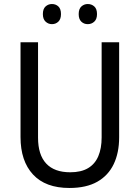

<svg xmlns="http://www.w3.org/2000/svg" viewBox="-20 -924 694 954"><path d="M572 -242Q572 -165 545 -108.5Q518 -52 463.5 -21Q409 10 325 10Q206 10 144 -57Q82 -124 82 -243V-714H169V-240Q169 -155 209.5 -111.5Q250 -68 329 -68Q383 -68 417.5 -88.5Q452 -109 468.5 -148Q485 -187 485 -241V-714H572ZM193 -854Q193 -880 206.5 -892Q220 -904 238 -904Q257 -904 270 -892Q283 -880 283 -854Q283 -829 270 -816.5Q257 -804 238 -804Q220 -804 206.5 -816.5Q193 -829 193 -854ZM371 -854Q371 -880 384.5 -892Q398 -904 416 -904Q435 -904 448.5 -892Q462 -880 462 -854Q462 -829 448.5 -816.5Q435 -804 416 -804Q397 -804 384 -816.5Q371 -829 371 -854Z"/></svg>

Font: Noto Sans Thai SemiCondensed
Style: Regular
Weight: 400
Width: 4
Designer: Monotype Design Team
Foundry: Monotype Imaging Inc.
Version: Version 2.001